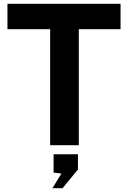

<svg xmlns="http://www.w3.org/2000/svg" viewBox="-20 -760 670 1005"><path d="M19 -740H611V-607H392.5V0H242.5V-607H19ZM301.5 148.5 260.5 143.5V47.5H388V127L307.5 225H254.5Z"/></svg>

Font: 1883 Sans
Style: Bold
Weight: 700
Designer: 1883 Sans project is a fork of Public Sans.
Version: Version 1.009